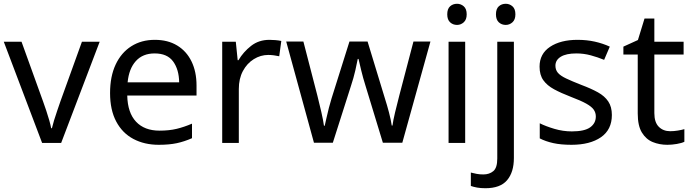

<svg xmlns="http://www.w3.org/2000/svg" viewBox="-20 -757 3667 1017"><path d="M203 0 0 -536H94L208 -220Q216 -198 225 -171Q234 -144 241 -119.5Q248 -95 251 -78H255Q259 -95 266.5 -120Q274 -145 283.5 -172Q293 -199 300 -220L414 -536H508L304 0Z M800 -546Q869 -546 918.5 -516Q968 -486 994.5 -431.5Q1021 -377 1021 -304V-251H654Q656 -160 700.5 -112.5Q745 -65 825 -65Q876 -65 915.5 -74.5Q955 -84 997 -102V-25Q956 -7 916 1.5Q876 10 821 10Q745 10 686.5 -21Q628 -52 595.5 -113.5Q563 -175 563 -264Q563 -352 592.5 -415Q622 -478 675.5 -512Q729 -546 800 -546ZM799 -474Q736 -474 699.5 -433.5Q663 -393 656 -321H929Q928 -389 897 -431.5Q866 -474 799 -474Z M1407 -546Q1422 -546 1439.5 -544.5Q1457 -543 1470 -540L1459 -459Q1446 -462 1430.5 -464Q1415 -466 1401 -466Q1360 -466 1324 -443.5Q1288 -421 1266.5 -380.5Q1245 -340 1245 -286V0H1157V-536H1229L1239 -438H1243Q1269 -482 1310 -514Q1351 -546 1407 -546Z M1916 -303Q1903 -344 1893.5 -383.5Q1884 -423 1879 -445H1875Q1871 -423 1862 -383.5Q1853 -344 1839 -302L1743 -1H1643L1496 -537H1587L1661 -251Q1672 -208 1682 -164Q1692 -120 1696 -91H1700Q1704 -108 1709.5 -133Q1715 -158 1722 -185.5Q1729 -213 1736 -235L1831 -537H1927L2019 -235Q2030 -201 2040.5 -161Q2051 -121 2055 -92H2059Q2062 -117 2072.5 -161Q2083 -205 2095 -251L2170 -537H2260L2111 -1H2008Z M2401 -737Q2421 -737 2436.5 -723.5Q2452 -710 2452 -681Q2452 -653 2436.5 -639Q2421 -625 2401 -625Q2379 -625 2364 -639Q2349 -653 2349 -681Q2349 -710 2364 -723.5Q2379 -737 2401 -737ZM2444 -536V0H2356V-536Z M2607 -681Q2607 -710 2622 -723.5Q2637 -737 2659 -737Q2679 -737 2694.5 -723.5Q2710 -710 2710 -681Q2710 -653 2694.5 -639Q2679 -625 2659 -625Q2637 -625 2622 -639Q2607 -653 2607 -681ZM2551 240Q2526 240 2507 236.5Q2488 233 2474 228V157Q2489 161 2505 164Q2521 167 2540 167Q2572 167 2593 149.5Q2614 132 2614 83V-536H2702V80Q2702 155 2666 197.5Q2630 240 2551 240Z M3221 -148Q3221 -70 3163 -30Q3105 10 3007 10Q2951 10 2910.5 1Q2870 -8 2839 -24V-104Q2871 -88 2916.5 -74.5Q2962 -61 3009 -61Q3076 -61 3106 -82.5Q3136 -104 3136 -140Q3136 -160 3125 -176Q3114 -192 3085.5 -208Q3057 -224 3004 -244Q2952 -264 2915 -284Q2878 -304 2858 -332Q2838 -360 2838 -404Q2838 -472 2893.5 -509Q2949 -546 3039 -546Q3088 -546 3130.5 -536.5Q3173 -527 3210 -510L3180 -440Q3146 -454 3109 -464Q3072 -474 3033 -474Q2979 -474 2950.5 -456.5Q2922 -439 2922 -409Q2922 -387 2935 -371.5Q2948 -356 2978.5 -341.5Q3009 -327 3060 -307Q3111 -288 3147 -268Q3183 -248 3202 -219.5Q3221 -191 3221 -148Z M3530 -62Q3550 -62 3571 -65.5Q3592 -69 3605 -73V-6Q3591 1 3565 5.5Q3539 10 3515 10Q3473 10 3437.5 -4.5Q3402 -19 3380 -55Q3358 -91 3358 -156V-468H3282V-510L3359 -545L3394 -659H3446V-536H3601V-468H3446V-158Q3446 -109 3469.5 -85.5Q3493 -62 3530 -62Z"/></svg>

Font: Noto Sans Ogham
Style: Regular
Weight: 400
Designer: Monotype Design Team
Foundry: Monotype Imaging Inc.
Version: Version 2.001; ttfautohint (v1.8.4.7-5d5b)